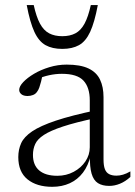

<svg xmlns="http://www.w3.org/2000/svg" viewBox="-20 -710 522 740"><path d="M352.5 -285.5 351.5 -255.5Q271.5 -238.5 223 -222.5Q174.5 -206.5 149.5 -190.2Q124.5 -174 115.8 -155Q107 -136 107 -113Q107 -73.5 131.2 -53Q155.5 -32.5 201 -32.5Q235.5 -32.5 264 -47.8Q292.5 -63 309.2 -88Q326 -113 326 -142.5V-323Q326 -373 301.8 -399.2Q277.5 -425.5 218.5 -425.5Q194.5 -425.5 170 -420.2Q145.5 -415 117.5 -403L144.5 -423Q141.5 -408 138.2 -395.2Q135 -382.5 131.5 -372.8Q128 -363 123 -356.5Q117 -347.5 107 -343.8Q97 -340 86.5 -340Q70.5 -340 62.2 -347Q54 -354 54 -363.5Q54 -377 69.5 -393.5Q85 -410 111 -425.5Q137 -441 170 -451Q203 -461 237 -461Q290 -461 321 -446.2Q352 -431.5 365.5 -403.2Q379 -375 379 -335.5V-95.5Q379 -72 384.2 -58.2Q389.5 -44.5 400.8 -38.8Q412 -33 428.5 -33Q441 -33 454 -36.8Q467 -40.5 482.5 -49.5V-28Q462.5 -10 442 -1.8Q421.5 6.5 401 6.5Q374.5 6.5 357.5 -4.2Q340.5 -15 333 -40.8Q325.5 -66.5 326.5 -111.5L330 -113Q320.5 -72 299.8 -44.8Q279 -17.5 249 -3.8Q219 10 181.5 10Q121.5 10 86 -18.8Q50.5 -47.5 50.5 -104.5Q50.5 -133.5 61.5 -158Q72.5 -182.5 104 -203.8Q135.5 -225 195.2 -245Q255 -265 352.5 -285.5ZM220 -570.5Q249.5 -570.5 270.5 -581.5Q291.5 -592.5 305.8 -618.8Q320 -645 330 -690.5H357Q344.5 -624 327.5 -587.2Q310.5 -550.5 284.5 -536Q258.5 -521.5 220 -521.5Q181.5 -521.5 155.5 -536Q129.5 -550.5 112.5 -587.2Q95.5 -624 83 -690.5H110Q120 -645 134.2 -618.8Q148.5 -592.5 169.5 -581.5Q190.5 -570.5 220 -570.5Z"/></svg>

Font: Newsreader Light
Style: Regular
Weight: 300
Designer: Hugues Gentile
Foundry: Production Type
Version: Version 1.003